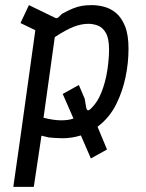

<svg xmlns="http://www.w3.org/2000/svg" viewBox="-20 -530 570 750"><path d="M32 200 60 4 118 -412 60 -440 93 -510 194 -461Q202 -456 209 -463L222 -476Q246 -489 264 -496.5Q282 -504 299.5 -507Q317 -510 339 -510Q362 -510 387 -503.5Q412 -497 433.5 -479Q455 -461 468.5 -427.5Q482 -394 482 -340Q482 -284 470.5 -229Q459 -174 435 -125Q422 -98 403 -75Q384 -52 361 -35L398 54L335 89L296 -1Q260 10 224 10Q209 10 197 9Q185 8 171 7L142 0L112 200ZM218 -60Q232 -60 244 -61.5Q256 -63 267 -67L225 -163L288 -198L311 -144L317 -108Q319 -101 322.5 -99.5Q326 -98 331 -102Q360 -128 376 -168.5Q392 -209 399 -254Q406 -299 406 -337Q406 -380 393.5 -401.5Q381 -423 362.5 -430Q344 -437 325 -437Q298 -437 268 -425.5Q238 -414 194 -385L150 -70Q190 -60 218 -60Z"/></svg>

Font: Finlandica
Style: Italic
Weight: 400
Italic angle: -8°
Designer: Niklas Ekholm, Juho Hiilivirta, Jaakko Suomalainen
Foundry: Helsinki Type Studio
Version: Version 1.064